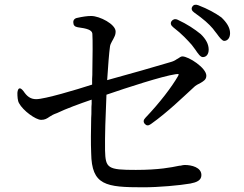

<svg xmlns="http://www.w3.org/2000/svg" viewBox="-20 -809 1040 817"><path d="M590 -12C655 -12 744 -20 790 -28C816 -33 837 -41 837 -64C837 -97 795 -107 766 -107C762 -107 756 -106 748 -104C745 -104 743 -104 739 -103C710 -97 657 -86 558 -86C438 -86 429 -93 427 -169C426 -227 429 -319 433 -406C520 -436 671 -485 726 -493C742 -495 742 -495 738 -486C711 -439 660 -372 599 -308C590 -299 589 -290 596 -282C603 -274 611 -273 622 -281C694 -332 760 -397 804 -437C811 -445 825 -452 835 -457C846 -464 858 -470 858 -487C858 -520 783 -569 756 -569C750 -569 745 -565 736 -559C737 -560 734 -558 732 -557C725 -552 718 -548 703 -544C647 -527 524 -492 436 -468C440 -529 444 -583 448 -611C449 -618 452 -625 456 -632C460 -640 464 -645 467 -653C470 -659 472 -666 472 -675C472 -706 404 -741 368 -741C351 -741 331 -738 309 -733C297 -731 291 -723 292 -713C292 -702 298 -695 311 -693C349 -688 371 -682 373 -666C375 -635 374 -571 373 -506C373 -495 373 -485 372 -474V-449C304 -427 170 -387 134 -387C109 -387 94 -400 80 -421C73 -430 67 -434 63 -433C58 -432 55 -425 54 -414C54 -398 55 -380 61 -370C78 -338 132 -299 155 -299C171 -299 179 -304 192 -313C200 -318 206 -322 223 -328C260 -346 320 -368 370 -385V-367C369 -359 369 -350 369 -340C369 -329 369 -318 368 -307C367 -255 366 -201 368 -157C370 -20 430 -12 590 -12ZM717 -693C755 -664 779 -637 796 -618L802 -610C805 -606 809 -600 811 -598C823 -580 833 -566 843 -566C857 -566 868 -577 868 -598C868 -620 857 -642 834 -664C808 -685 777 -706 736 -725C725 -730 716 -727 710 -719C704 -710 707 -701 717 -693ZM806 -756C847 -727 869 -707 886 -687C888 -684 890 -681 892 -679L903 -665C915 -648 926 -635 934 -635C947 -635 959 -646 959 -668C959 -692 944 -714 922 -735C897 -753 865 -771 823 -787C812 -791 803 -789 798 -780C793 -772 796 -763 806 -756Z"/></svg>

Font: 寒蝉锦书宋 Text
Style: Regular
Weight: 400
Designer: 寒蝉锦书宋{Warren} 思源宋体{Ryoko NISHIZUKA 西塚涼子 (kana & ideographs); Frank Grießhammer (Latin, Greek & Cyrillic); Wenlong ZHANG 
Foundry: Adobe & ChillType
Version: Version 2.000;Glyphs 3.1.1 (3135)